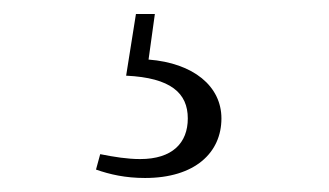

<svg xmlns="http://www.w3.org/2000/svg" viewBox="-20 -21 470 274"><path d="M160 87C224 90 248 112 248 148C248 183 226 206 180 206C162 206 143 203 123 199L117 221C137 228 159 233 187 233C258 233 296 197 296 148C296 102 256 69 192 64L201 -1H174Z"/></svg>

Font: Noto Serif TC ExtraLight
Style: Regular
Weight: 200
Designer: Ryoko NISHIZUKA 西塚涼子 (kana & ideographs); Frank Grießhammer (Latin, Greek & Cyrillic); Wenlong ZHANG 张文龙 (bopomofo); San
Foundry: Adobe
Version: Version 2.001;hotconv 1.1.0;makeotfexe 2.6.0